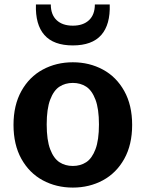

<svg xmlns="http://www.w3.org/2000/svg" viewBox="-20 -838 660 870"><path d="M41.2 -272.1Q41.2 -361.4 76.9 -425.5Q112.6 -489.7 173.8 -522.7Q235.1 -555.8 310 -555.8Q384.9 -555.8 446.2 -522.7Q507.4 -489.7 543.1 -425.5Q578.8 -361.4 578.8 -272.1Q578.8 -182.3 543.1 -118.2Q507.4 -54.1 446.2 -21Q384.9 12 310 12Q235.1 12 173.8 -21Q112.6 -54.1 76.9 -118.2Q41.2 -182.3 41.2 -272.1ZM428.4 -274.2Q428.4 -344.6 412.6 -386.4Q396.8 -428.2 370.6 -445.3Q344.4 -462.3 310 -462.3Q275.6 -462.3 249.4 -445.3Q223.2 -428.2 207.4 -386.4Q191.6 -344.6 191.6 -274.2Q191.6 -203.3 207.4 -161.7Q223.2 -120.1 249.4 -103Q275.6 -86 310 -86Q344.4 -86 370.6 -103Q396.8 -120.1 412.6 -161.7Q428.4 -203.3 428.4 -274.2ZM142.8 -817.7H210.2Q210.2 -771.5 236.7 -746.6Q263.1 -721.7 310 -721.7Q356.9 -721.7 383.3 -746.6Q409.8 -771.5 409.8 -817.7H477.2Q480.3 -726.5 438.8 -679.4Q397.2 -632.2 310 -632.2Q222.8 -632.2 181.2 -679.4Q139.7 -726.5 142.8 -817.7Z"/></svg>

Font: Monaspace Xenon Var ExtraLight
Style: Regular
Weight: 200
Designer: Riley Cran and the Lettermatic Team
Version: Version 1.200 (Monaspace Xenon Var)